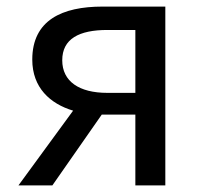

<svg xmlns="http://www.w3.org/2000/svg" viewBox="-20 -563 614 583"><path d="M139 0 289 -215H391V0H482V-543H291C169 -543 78 -502 78 -382C78 -297 132 -248 202 -227L36 0ZM169 -380C169 -445 220 -472 306 -472H391V-281H306C220 -281 169 -316 169 -380Z"/></svg>

Font: Kinto Sans
Style: Regular
Weight: 400
Designer: Authors: Ryoko NISHIZUKA  (kana & ideographs); Paul D. Hunt (Latin, Greek & Cyrillic); Wenlong ZHANG  (bopomofo); Sandol
Foundry: Adobe Systems Incorporated, ookami Inc.
Version: Version 0.001